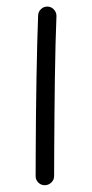

<svg xmlns="http://www.w3.org/2000/svg" viewBox="-20 -521 272 568"><path d="M121.1 -501.5Q132.3 -501 139.9 -492.4Q147.5 -483.9 147 -472.7Q145.5 -438.5 144.3 -390.1Q143.1 -341.8 142.3 -286.9Q141.6 -231.9 141.1 -177.7Q140.6 -123.5 140.4 -77.1Q140.1 -30.8 140.1 0Q140.1 11.2 131.8 19Q123.5 26.9 112.3 26.9Q101.1 26.9 93.3 19Q85.4 11.2 85.4 0Q85.4 -30.8 85.7 -77.4Q85.9 -124 86.4 -178.2Q86.9 -232.4 87.9 -287.6Q88.9 -342.8 90.1 -391.8Q91.3 -440.9 92.8 -475.6Q93.3 -486.8 101.6 -494.4Q109.9 -502 121.1 -501.5Z"/></svg>

Font: Mikhak-FD Light
Style: Regular
Weight: 300
Designer: Amin Abedi
Version: Version 3.2